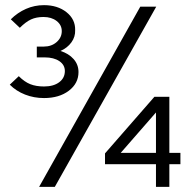

<svg xmlns="http://www.w3.org/2000/svg" viewBox="-20 -726 737 746"><path d="M586 0V-88H388V-130L580 -350H638V-132H681V-88H638V0ZM449 -132H586V-289ZM151 -345Q112 -345 77.5 -358.5Q43 -372 18 -397L53 -430Q75 -408 97.5 -399Q120 -390 151 -390Q188 -390 210 -406.5Q232 -423 232 -450Q232 -474 210.5 -488.5Q189 -503 154 -503H123V-545H150Q180 -545 200 -562.5Q220 -580 220 -605Q220 -629 200 -644.5Q180 -660 149 -660Q121 -660 100.5 -650.5Q80 -641 57 -618L22 -651Q48 -677 81 -691.5Q114 -706 151 -706Q204 -706 238.5 -678.5Q273 -651 272 -609Q273 -583 257.5 -561.5Q242 -540 215 -528Q247 -518 266 -496.5Q285 -475 285 -446Q285 -402 247.5 -373.5Q210 -345 151 -345ZM132 0 525 -700H587L193 0Z"/></svg>

Font: Red Hat Display
Style: Regular
Weight: 300
Designer: Pentagram, MCKL
Foundry: Pentagram, MCKL
Version: Version 1.023